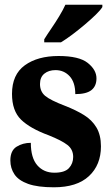

<svg xmlns="http://www.w3.org/2000/svg" viewBox="-20 -786 474 816"><path d="M209 10Q140 10 99.5 -4.5Q59 -19 41.5 -45Q24 -71 24 -104Q24 -146 50.5 -162.5Q77 -179 111 -179Q111 -115 138.5 -83.5Q166 -52 211 -52Q255 -52 273 -71.5Q291 -91 291 -119Q291 -151 266.5 -170Q242 -189 187 -211Q108 -240 69.5 -277.5Q31 -315 31 -387Q31 -469 85.5 -508.5Q140 -548 229 -548Q316 -548 353 -518.5Q390 -489 390 -453Q390 -420 368.5 -403Q347 -386 300 -386Q300 -436 276 -462Q252 -488 216 -488Q187 -488 168.5 -473Q150 -458 150 -429Q150 -397 172 -378.5Q194 -360 257 -336Q303 -318 337 -297Q371 -276 390 -244Q409 -212 409 -164Q409 -85 358 -37.5Q307 10 209 10ZM168 -619Q181 -640 198.5 -665.5Q216 -691 232 -717.5Q248 -744 258 -766H415V-756Q407 -743 387 -723.5Q367 -704 341 -682Q315 -660 288.5 -640Q262 -620 239 -606H168Z"/></svg>

Font: Noto Serif Tamil Condensed ExtraBold
Style: Regular
Weight: 800
Width: 3
Designer: Indian Type Foundry, Tom Grace, and the Monotype Design Team
Foundry: Monotype Imaging Inc.
Version: Version 2.004; ttfautohint (v1.8.4.7-5d5b)